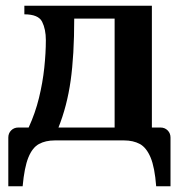

<svg xmlns="http://www.w3.org/2000/svg" viewBox="-20 -490 623 670"><path d="M9 160V-10Q9 -25 19 -35Q29 -45 44 -45H80Q103 -95 116 -148.2Q129 -201.5 134.5 -253.2Q140 -305 140 -350Q140 -388 127 -414Q114 -440 65 -440V-470H510V-45H540Q555 -45 565 -35Q575 -25 575 -10V160H525Q520 94 505.5 59.5Q491 25 468 12.5Q445 0 413 0H171.2Q139 0 116 12.5Q93 25 79 59.5Q65 94 59 160ZM184 -45H380V-425H239Q239 -297 226.5 -208.5Q214 -120 184 -45Z"/></svg>

Font: El Messiri
Style: Regular
Weight: 400
Designer: Mohamed Gaber
Foundry: Kief Type Foundry
Version: Version 2.020